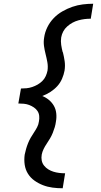

<svg xmlns="http://www.w3.org/2000/svg" viewBox="-20 -853 540 1026"><path d="M314 153Q287 153 260.5 149.5Q234 146 209.5 136.5Q185 127 164 112Q143 97 129.5 75.5Q116 54 112 27.5Q108 1 112 -27Q115 -42 119.5 -57.5Q124 -73 130 -88Q136 -103 144 -117Q152 -131 161.5 -145Q171 -159 178.5 -173.5Q186 -188 188 -204Q191 -219 189.5 -233.5Q188 -248 180.5 -259.5Q173 -271 161 -279Q149 -287 136 -292Q123 -297 108 -298.5Q93 -300 78 -300L92 -380Q107 -380 122 -381.5Q137 -383 152 -388Q167 -393 181 -401Q195 -409 206.5 -420.5Q218 -432 224.5 -446.5Q231 -461 234 -476Q237 -499 233 -521Q229 -543 223.5 -564.5Q218 -586 215 -608Q212 -630 216 -653Q220 -681 233 -707.5Q246 -734 266.5 -755.5Q287 -777 313 -792Q339 -807 366.5 -816.5Q394 -826 422.5 -829.5Q451 -833 478 -833L465 -753Q448 -753 432 -751Q416 -749 399.5 -744.5Q383 -740 368 -732Q353 -724 339.5 -712Q326 -700 318 -685Q310 -670 307 -653Q304 -633 307 -613Q310 -593 315 -574H316Q322 -550 325.5 -526Q329 -502 325 -476Q321 -454 311.5 -432Q302 -410 286 -392.5Q270 -375 249 -361.5Q228 -348 206 -340Q226 -332 242 -318.5Q258 -305 268 -287.5Q278 -270 280.5 -248Q283 -226 279 -204Q277 -188 272.5 -173Q268 -158 262 -143Q256 -128 247.5 -113.5Q239 -99 229.5 -85Q220 -71 213 -56.5Q206 -42 203 -27Q200 -10 203 5Q206 20 215.5 32Q225 44 238 52Q251 60 265.5 64.5Q280 69 296 71Q312 73 328 73L315 153Z"/></svg>

Font: Iosevka Curly Slab Medium
Style: Italic
Weight: 500
Italic angle: -9°
Monospace: yes
Designer: Belleve Invis
Foundry: Belleve Invis
Version: Version 22.1.2; ttfautohint (v1.8.4)